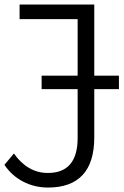

<svg xmlns="http://www.w3.org/2000/svg" viewBox="-24 -720 545 846"><path d="M187.6 106.4Q128.4 106.4 77.9 80.2Q27.5 54 -4.5 6.3L37.3 -43.7Q66.3 -2 104.1 20.1Q141.9 42.1 186.9 42.1Q318.1 42.1 318.1 -112.4V-635.7H62.3V-700H391.4V-115Q391.4 -3.9 339.9 51.2Q288.4 106.4 187.6 106.4ZM159.4 -327.4V-386.7H500V-327.4Z"/></svg>

Font: Montserrat Alternates Thin
Style: Regular
Weight: 100
Designer: Julieta Ulanovsky
Foundry: Julieta Ulanovsky
Version: Version 9.000